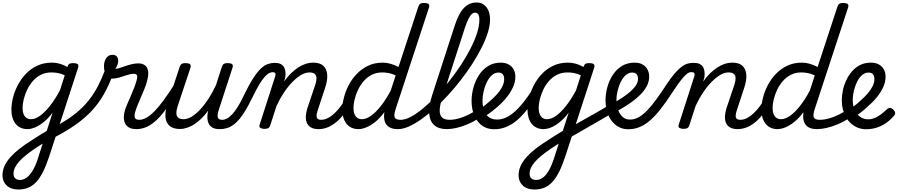

<svg xmlns="http://www.w3.org/2000/svg" viewBox="-51 -1024 7237 1548"><path d="M96 504Q38 504 3.5 472Q-31 440 -31 391Q-31 350 -14.5 314Q2 278 32.5 243.5Q63 209 106.5 175Q150 141 205 107Q226 93 245.5 80.5Q265 68 285 56Q305 44 326 31L373 -116Q337 -68 300.5 -39Q264 -10 231 3.5Q198 17 170 17Q130 17 101 -2Q72 -21 56.5 -56.5Q41 -92 41 -141Q41 -186 54 -237.5Q67 -289 93 -338.5Q119 -388 158 -429Q197 -470 249.5 -494.5Q302 -519 367 -519Q388 -519 409.5 -515Q431 -511 452 -503Q473 -495 492 -484L494 -489Q500 -505 509 -510Q518 -515 537 -515Q568 -515 576.5 -505.5Q585 -496 578 -476L346 236Q322 309 296.5 360Q271 411 241.5 443Q212 475 176 489.5Q140 504 96 504ZM110 427Q140 427 167 405.5Q194 384 218 341.5Q242 299 261 233L293 134Q281 141 270 148.5Q259 156 248 162.5Q237 169 226 177Q185 205 153.5 231Q122 257 100.5 281.5Q79 306 68.5 329.5Q58 353 58 377Q58 393 64 404Q70 415 82 421Q94 427 110 427ZM199 -63Q233 -63 271.5 -90.5Q310 -118 351 -169.5Q392 -221 432 -295L471 -417Q441 -431 414.5 -435.5Q388 -440 363 -440Q315 -440 277.5 -420.5Q240 -401 212.5 -369Q185 -337 167 -298.5Q149 -260 140 -222Q131 -184 131 -153Q131 -125 139 -104.5Q147 -84 162 -73.5Q177 -63 199 -63Z M385 85Q370 93 360.5 85.5Q351 78 348 63Q345 48 348.5 33.5Q352 19 362 14Q434 -23 491 -60.5Q548 -98 593 -139Q638 -180 674 -227.5Q710 -275 740 -332.5Q770 -390 796 -460Q801 -473 813.5 -475Q826 -477 839 -471Q852 -465 859.5 -453Q867 -441 861 -427Q827 -336 786 -263.5Q745 -191 689.5 -131.5Q634 -72 560 -19.5Q486 33 385 85Z M1049 17Q1010 17 987.5 3Q965 -11 955.5 -34Q946 -57 947.5 -85Q949 -113 958 -140Q963 -157 975 -185Q987 -213 1001.5 -246Q1016 -279 1029.5 -313.5Q1043 -348 1051 -378Q1059 -408 1052.5 -418.5Q1046 -429 1027 -429Q1003 -429 973.5 -419Q944 -409 913 -399.5Q882 -390 851 -390Q831 -390 816.5 -404.5Q802 -419 794.5 -442Q787 -465 787 -490Q787 -513 794.5 -534Q802 -555 817.5 -568.5Q833 -582 857 -582Q880 -582 891 -568.5Q902 -555 902 -535Q902 -520 896.5 -502.5Q891 -485 879 -469Q892 -469 912.5 -475.5Q933 -482 958.5 -491Q984 -500 1011.5 -506.5Q1039 -513 1065 -513Q1095 -513 1115.5 -499Q1136 -485 1142.5 -454.5Q1149 -424 1135 -372Q1128 -344 1114.5 -310Q1101 -276 1086 -241.5Q1071 -207 1058.5 -177Q1046 -147 1041 -128Q1030 -94 1036 -76Q1042 -58 1071 -58Q1085 -58 1091.5 -46.5Q1098 -35 1095.5 -20.5Q1093 -6 1081.5 5.5Q1070 17 1049 17Z M1049 17Q1035 17 1028.5 5.5Q1022 -6 1024.5 -20.5Q1027 -35 1038.5 -46.5Q1050 -58 1071 -58Q1099 -58 1129.5 -75Q1160 -92 1194.5 -127Q1229 -162 1269.5 -217.5Q1310 -273 1359 -350Q1368 -363 1380.5 -361.5Q1393 -360 1400.5 -350.5Q1408 -341 1402 -328Q1349 -233 1303.5 -167Q1258 -101 1216 -60.5Q1174 -20 1133 -1.5Q1092 17 1049 17Z M1399 16Q1348 16 1318.5 -7.5Q1289 -31 1283.5 -75.5Q1278 -120 1298 -182L1397 -483Q1404 -503 1413.5 -509Q1423 -515 1442 -515Q1474 -515 1482 -505.5Q1490 -496 1484 -476L1382 -170Q1371 -137 1371 -112.5Q1371 -88 1385 -75.5Q1399 -63 1431 -63Q1460 -63 1493.5 -83Q1527 -103 1561.5 -139.5Q1596 -176 1629 -226.5Q1662 -277 1690 -337L1737 -483Q1744 -503 1753.5 -509Q1763 -515 1782 -515Q1813 -515 1821.5 -505.5Q1830 -496 1823 -476L1715 -145Q1699 -96 1705 -77Q1711 -58 1740 -58Q1754 -58 1760.5 -46.5Q1767 -35 1765 -20.5Q1763 -6 1751.5 5.5Q1740 17 1719 17Q1684 17 1663.5 5.5Q1643 -6 1633 -24.5Q1623 -43 1621.5 -65.5Q1620 -88 1623 -111L1628 -133Q1602 -97 1574 -69.5Q1546 -42 1517 -23Q1488 -4 1458 6Q1428 16 1399 16Z M1722 17Q1710 17 1706.5 5.5Q1703 -6 1707 -20.5Q1711 -35 1720.5 -46.5Q1730 -58 1742 -58Q1759 -58 1779 -68.5Q1799 -79 1820.5 -102Q1842 -125 1865.5 -162Q1889 -199 1914 -253Q1956 -339 1989.5 -391.5Q2023 -444 2052.5 -471.5Q2082 -499 2109 -508Q2136 -517 2162 -517Q2173 -517 2176 -505.5Q2179 -494 2176 -479.5Q2173 -465 2165.5 -453.5Q2158 -442 2147 -442Q2133 -442 2117 -433.5Q2101 -425 2082 -403.5Q2063 -382 2040 -344Q2017 -306 1989 -248Q1947 -161 1912 -108.5Q1877 -56 1845 -29Q1813 -2 1783 7.5Q1753 17 1722 17Z M2517 17Q2478 17 2454.5 2.5Q2431 -12 2422 -36Q2413 -60 2415 -89.5Q2417 -119 2427 -151L2492 -344Q2501 -373 2500.5 -394.5Q2500 -416 2486.5 -428Q2473 -440 2443 -440Q2412 -440 2377.5 -420Q2343 -400 2307.5 -364Q2272 -328 2239 -278.5Q2206 -229 2178 -169L2127 -11Q2123 2 2112.5 8.5Q2102 15 2079 15Q2063 15 2049.5 8Q2036 1 2042 -18L2167 -406Q2173 -423 2168.5 -432.5Q2164 -442 2149 -442Q2135 -442 2129.5 -453.5Q2124 -465 2126 -479.5Q2128 -494 2137.5 -505.5Q2147 -517 2164 -517Q2195 -517 2213.5 -507Q2232 -497 2240.5 -480Q2249 -463 2250.5 -442Q2252 -421 2249 -399L2239 -367Q2266 -404 2294.5 -432Q2323 -460 2352.5 -479.5Q2382 -499 2413 -509Q2444 -519 2475 -519Q2528 -519 2555.5 -494Q2583 -469 2587 -423.5Q2591 -378 2570 -315L2514 -145Q2497 -96 2503 -77Q2509 -58 2539 -58Q2553 -58 2559 -46.5Q2565 -35 2563 -20.5Q2561 -6 2549.5 5.5Q2538 17 2517 17Z M2517 17Q2503 17 2496.5 5.5Q2490 -6 2492.5 -20.5Q2495 -35 2506.5 -46.5Q2518 -58 2539 -58Q2565 -58 2592.5 -72Q2620 -86 2647 -111.5Q2674 -137 2699.5 -172Q2725 -207 2747 -250Q2754 -264 2767 -263.5Q2780 -263 2789 -253Q2798 -243 2793 -229Q2766 -170 2735 -124Q2704 -78 2669 -47Q2634 -16 2596 0.5Q2558 17 2517 17Z M2838 17Q2798 17 2769 -2Q2740 -21 2724.5 -56.5Q2709 -92 2709 -141Q2709 -186 2722 -237.5Q2735 -289 2761 -338.5Q2787 -388 2826.5 -429Q2866 -470 2918 -494.5Q2970 -519 3035 -519Q3067 -519 3099.5 -509.5Q3132 -500 3162 -484L3321 -968Q3328 -988 3337.5 -994Q3347 -1000 3366 -1000Q3397 -1000 3405.5 -990.5Q3414 -981 3407 -961L3139 -145Q3123 -96 3131.5 -77Q3140 -58 3179 -58Q3191 -58 3196 -46.5Q3201 -35 3199 -20.5Q3197 -6 3187 5.5Q3177 17 3158 17Q3119 17 3095.5 5.5Q3072 -6 3060.5 -25Q3049 -44 3046.5 -66.5Q3044 -89 3047 -112L3048 -120Q3011 -70 2973 -40Q2935 -10 2901 3.5Q2867 17 2838 17ZM2867 -63Q2901 -63 2939.5 -90Q2978 -117 3019 -168.5Q3060 -220 3099 -293L3139 -416Q3109 -430 3082.5 -435Q3056 -440 3031 -440Q2983 -440 2945.5 -420.5Q2908 -401 2880.5 -369Q2853 -337 2835 -298.5Q2817 -260 2808 -222Q2799 -184 2799 -153Q2799 -125 2807 -104.5Q2815 -84 2830 -73.5Q2845 -63 2867 -63Z M3158 17Q3139 17 3133.5 5.5Q3128 -6 3132 -20.5Q3136 -35 3149 -46.5Q3162 -58 3181 -58Q3215 -58 3260 -81.5Q3305 -105 3356 -147Q3407 -189 3460.5 -244Q3514 -299 3565.5 -363Q3617 -427 3661.5 -494.5Q3706 -562 3740.5 -628.5Q3775 -695 3794.5 -755.5Q3814 -816 3814 -866Q3814 -885 3827 -894.5Q3840 -904 3857 -904Q3874 -904 3887 -894.5Q3900 -885 3900 -866Q3900 -819 3882.5 -762.5Q3865 -706 3833.5 -643Q3802 -580 3760 -514Q3718 -448 3668 -383.5Q3618 -319 3564 -259.5Q3510 -200 3454.5 -150Q3399 -100 3346 -62.5Q3293 -25 3245 -4Q3197 17 3158 17Z M3551 17Q3486 17 3450 -15Q3414 -47 3409.5 -108Q3405 -169 3433 -256L3615 -817Q3647 -916 3689.5 -960Q3732 -1004 3792 -1004Q3825 -1004 3849.5 -986.5Q3874 -969 3887 -938.5Q3900 -908 3900 -866Q3900 -847 3887 -838Q3874 -829 3857 -829Q3840 -829 3827 -838Q3814 -847 3814 -866Q3814 -883 3810.5 -895.5Q3807 -908 3799.5 -915Q3792 -922 3779 -922Q3766 -922 3753.5 -911.5Q3741 -901 3727.5 -875Q3714 -849 3698 -802L3513 -231Q3494 -171 3494 -132.5Q3494 -94 3514 -76Q3534 -58 3573 -58Q3587 -58 3593.5 -46.5Q3600 -35 3597.5 -20.5Q3595 -6 3583.5 5.5Q3572 17 3551 17Z M3552 17Q3533 17 3527 5.5Q3521 -6 3525.5 -20.5Q3530 -35 3542.5 -46.5Q3555 -58 3574 -58Q3619 -58 3674.5 -77.5Q3730 -97 3790 -136Q3801 -143 3811 -138Q3821 -133 3827 -121Q3833 -109 3832 -96.5Q3831 -84 3821 -77Q3768 -43 3719.5 -22.5Q3671 -2 3628.5 7.5Q3586 17 3552 17Z M3789 -128Q3817 -144 3843 -163Q3869 -182 3892 -203Q3926 -231 3954 -262Q3982 -293 3998 -325Q4014 -357 4014 -385Q4014 -411 4002.5 -425Q3991 -439 3967 -439Q3953 -439 3946.5 -451Q3940 -463 3941.5 -479Q3943 -495 3954 -507Q3965 -519 3986 -519Q4023 -519 4049.5 -504.5Q4076 -490 4090 -464.5Q4104 -439 4104 -405Q4104 -361 4082.5 -315.5Q4061 -270 4024 -227Q3987 -184 3940 -146Q3913 -123 3882.5 -102.5Q3852 -82 3820 -64Z M3935 18Q3897 18 3867.5 6Q3838 -6 3816 -28Q3794 -50 3779.5 -78.5Q3765 -107 3758 -140.5Q3751 -174 3751 -210Q3751 -261 3765.5 -315.5Q3780 -370 3809 -416Q3838 -462 3882.5 -490.5Q3927 -519 3987 -519Q3998 -519 4001.5 -507Q4005 -495 4001.5 -479Q3998 -463 3989 -451Q3980 -439 3968 -439Q3938 -439 3914 -417Q3890 -395 3873.5 -360.5Q3857 -326 3848 -286.5Q3839 -247 3839 -211Q3839 -181 3845.5 -154Q3852 -127 3865.5 -106Q3879 -85 3902 -72.5Q3925 -60 3957 -60Q4005 -60 4052.5 -89Q4100 -118 4149.5 -175.5Q4199 -233 4253 -319Q4257 -327 4270 -324Q4283 -321 4292.5 -312.5Q4302 -304 4297 -292Q4253 -212 4209 -153.5Q4165 -95 4120.5 -57Q4076 -19 4030 -0.5Q3984 18 3935 18Z M4257 504Q4199 504 4164.5 472Q4130 440 4130 391Q4130 350 4146.5 314Q4163 278 4193.5 243.5Q4224 209 4267.5 175Q4311 141 4366 107Q4387 93 4406.5 80.5Q4426 68 4446 56Q4466 44 4487 31L4534 -116Q4498 -68 4461.5 -39Q4425 -10 4392 3.5Q4359 17 4331 17Q4291 17 4262 -2Q4233 -21 4217.5 -56.5Q4202 -92 4202 -141Q4202 -186 4215 -237.5Q4228 -289 4254 -338.5Q4280 -388 4319 -429Q4358 -470 4410.5 -494.5Q4463 -519 4528 -519Q4549 -519 4570.5 -515Q4592 -511 4613 -503Q4634 -495 4653 -484L4655 -489Q4661 -505 4670 -510Q4679 -515 4698 -515Q4729 -515 4737.5 -505.5Q4746 -496 4739 -476L4507 236Q4483 309 4457.5 360Q4432 411 4402.5 443Q4373 475 4337 489.5Q4301 504 4257 504ZM4271 427Q4301 427 4327.5 407Q4354 387 4377.5 344.5Q4401 302 4422 233L4454 134Q4442 141 4431 148.5Q4420 156 4409 162.5Q4398 169 4387 177Q4346 205 4314.5 231Q4283 257 4261.5 281.5Q4240 306 4229.5 329.5Q4219 353 4219 377Q4219 393 4225 404Q4231 415 4243 421Q4255 427 4271 427ZM4360 -63Q4394 -63 4432.5 -90.5Q4471 -118 4512 -169.5Q4553 -221 4593 -295L4632 -417Q4602 -431 4575.5 -435.5Q4549 -440 4524 -440Q4476 -440 4438.5 -420.5Q4401 -401 4373.5 -369Q4346 -337 4328 -298.5Q4310 -260 4301 -222Q4292 -184 4292 -153Q4292 -125 4300 -104.5Q4308 -84 4323 -73.5Q4338 -63 4360 -63Z M4876 -106Q4823 -75 4764 -41Q4705 -7 4644.5 27.5Q4584 62 4528 95Q4522 99 4517 90Q4512 81 4510 66Q4508 51 4511 37Q4514 23 4525 17Q4579 -16 4637 -48.5Q4695 -81 4752.5 -113.5Q4810 -146 4862 -178Q4869 -183 4875.5 -174.5Q4882 -166 4884.5 -151.5Q4887 -137 4885.5 -124Q4884 -111 4876 -106Z M4851 -169Q4886 -188 4927 -212Q4968 -236 5006 -265Q5044 -294 5068.5 -325Q5093 -356 5093 -388Q5093 -411 5082 -425Q5071 -439 5046 -439Q5032 -439 5025.5 -451Q5019 -463 5020.5 -479Q5022 -495 5033 -507Q5044 -519 5065 -519Q5104 -519 5130 -504Q5156 -489 5169.5 -463.5Q5183 -438 5183 -406Q5183 -367 5164 -330.5Q5145 -294 5112.5 -261.5Q5080 -229 5040.5 -200.5Q5001 -172 4959 -148Q4917 -124 4879 -104Z M5014 18Q4979 18 4950 5.5Q4921 -7 4898.5 -29Q4876 -51 4861 -80Q4846 -109 4838.5 -143.5Q4831 -178 4831 -214Q4831 -265 4845 -318.5Q4859 -372 4888 -417.5Q4917 -463 4961.5 -491Q5006 -519 5066 -519Q5077 -519 5081.5 -507Q5086 -495 5083 -479Q5080 -463 5070.5 -451Q5061 -439 5046 -439Q5023 -439 5003 -425Q4983 -411 4967.5 -387.5Q4952 -364 4941.5 -335Q4931 -306 4925 -275.5Q4919 -245 4919 -217Q4919 -187 4926 -159Q4933 -131 4946.5 -108.5Q4960 -86 4980.5 -73Q5001 -60 5029 -60Q5065 -60 5099.5 -79.5Q5134 -99 5169 -136Q5204 -173 5242 -225Q5280 -277 5322 -342Q5359 -398 5389 -432.5Q5419 -467 5444 -485.5Q5469 -504 5491 -510.5Q5513 -517 5534 -517Q5547 -517 5552 -505.5Q5557 -494 5554.5 -479.5Q5552 -465 5543 -453.5Q5534 -442 5518 -442Q5505 -442 5489 -430Q5473 -418 5453.5 -395Q5434 -372 5411 -339.5Q5388 -307 5362 -267Q5313 -192 5270 -138Q5227 -84 5186 -49.5Q5145 -15 5103 1.5Q5061 18 5014 18Z M5896 17Q5857 17 5833.5 2.5Q5810 -12 5801 -36Q5792 -60 5794 -89.5Q5796 -119 5806 -151L5871 -344Q5880 -373 5879.5 -394.5Q5879 -416 5865.5 -428Q5852 -440 5822 -440Q5791 -440 5756.5 -420Q5722 -400 5686.5 -364Q5651 -328 5618 -278.5Q5585 -229 5557 -169L5506 -11Q5502 2 5491.5 8.5Q5481 15 5458 15Q5442 15 5428.5 8Q5415 1 5421 -18L5546 -406Q5552 -423 5547.5 -432.5Q5543 -442 5528 -442Q5514 -442 5508.5 -453.5Q5503 -465 5505 -479.5Q5507 -494 5516.5 -505.5Q5526 -517 5543 -517Q5574 -517 5592.5 -507Q5611 -497 5619.5 -480Q5628 -463 5629.5 -442Q5631 -421 5628 -399L5618 -367Q5645 -404 5673.5 -432Q5702 -460 5731.5 -479.5Q5761 -499 5792 -509Q5823 -519 5854 -519Q5907 -519 5934.5 -494Q5962 -469 5966 -423.5Q5970 -378 5949 -315L5893 -145Q5876 -96 5882 -77Q5888 -58 5918 -58Q5932 -58 5938 -46.5Q5944 -35 5942 -20.5Q5940 -6 5928.5 5.5Q5917 17 5896 17Z M5896 17Q5882 17 5875.5 5.5Q5869 -6 5871.5 -20.5Q5874 -35 5885.5 -46.5Q5897 -58 5918 -58Q5944 -58 5971.5 -72Q5999 -86 6026 -111.5Q6053 -137 6078.5 -172Q6104 -207 6126 -250Q6133 -264 6146 -263.5Q6159 -263 6168 -253Q6177 -243 6172 -229Q6145 -170 6114 -124Q6083 -78 6048 -47Q6013 -16 5975 0.5Q5937 17 5896 17Z M6217 17Q6177 17 6148 -2Q6119 -21 6103.5 -56.5Q6088 -92 6088 -141Q6088 -186 6101 -237.5Q6114 -289 6140 -338.5Q6166 -388 6205.5 -429Q6245 -470 6297 -494.5Q6349 -519 6414 -519Q6446 -519 6478.5 -509.5Q6511 -500 6541 -484L6700 -968Q6707 -988 6716.5 -994Q6726 -1000 6745 -1000Q6776 -1000 6784.5 -990.5Q6793 -981 6786 -961L6518 -145Q6502 -96 6510.5 -77Q6519 -58 6558 -58Q6570 -58 6575 -46.5Q6580 -35 6578 -20.5Q6576 -6 6566 5.5Q6556 17 6537 17Q6498 17 6474.5 5.5Q6451 -6 6439.5 -25Q6428 -44 6425.5 -66.5Q6423 -89 6426 -112L6427 -120Q6390 -70 6352 -40Q6314 -10 6280 3.5Q6246 17 6217 17ZM6246 -63Q6280 -63 6318.5 -90Q6357 -117 6398 -168.5Q6439 -220 6478 -293L6518 -416Q6488 -430 6461.5 -435Q6435 -440 6410 -440Q6362 -440 6324.5 -420.5Q6287 -401 6259.5 -369Q6232 -337 6214 -298.5Q6196 -260 6187 -222Q6178 -184 6178 -153Q6178 -125 6186 -104.5Q6194 -84 6209 -73.5Q6224 -63 6246 -63Z M6537 17Q6518 17 6512 5.5Q6506 -6 6510.5 -20.5Q6515 -35 6527.5 -46.5Q6540 -58 6559 -58Q6604 -58 6659.5 -77.5Q6715 -97 6775 -136Q6786 -143 6796 -138Q6806 -133 6812 -121Q6818 -109 6817 -96.5Q6816 -84 6806 -77Q6753 -43 6704.5 -22.5Q6656 -2 6613.5 7.5Q6571 17 6537 17Z M6777 -130Q6807 -148 6835 -168.5Q6863 -189 6886 -212Q6917 -239 6943 -268.5Q6969 -298 6984 -328Q6999 -358 6999 -385Q6999 -411 6987.5 -425Q6976 -439 6952 -439Q6921 -439 6897 -416.5Q6873 -394 6857 -360Q6841 -326 6832.5 -288Q6824 -250 6824 -218Q6824 -184 6833 -155.5Q6842 -127 6859 -106Q6876 -85 6898.5 -73.5Q6921 -62 6949 -62Q6976 -62 7002 -73Q7028 -84 7053 -103Q7078 -122 7100 -143Q7113 -156 7127.5 -153.5Q7142 -151 7152 -140Q7164 -128 7166 -115Q7168 -102 7155 -88Q7120 -49 7083.5 -26Q7047 -3 7009 7.5Q6971 18 6932 18Q6896 18 6866 6Q6836 -6 6812 -27Q6788 -48 6771 -77Q6754 -106 6745 -141Q6736 -176 6736 -215Q6736 -253 6744.5 -294.5Q6753 -336 6771.5 -376Q6790 -416 6818 -448.5Q6846 -481 6884 -500Q6922 -519 6971 -519Q7008 -519 7034.5 -504.5Q7061 -490 7075 -464.5Q7089 -439 7089 -405Q7089 -363 7069 -319.5Q7049 -276 7015 -235.5Q6981 -195 6939 -160Q6911 -133 6878.5 -109Q6846 -85 6810 -66Z"/></svg>

Font: Playwrite SK
Style: Regular
Weight: 400
Designer: Veronika Burian, José Scaglione
Foundry: TypeTogether
Version: Version 1.002